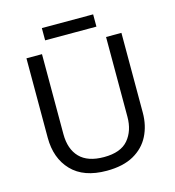

<svg xmlns="http://www.w3.org/2000/svg" viewBox="-124 -959 979 1074"><g transform="rotate(-15 365.5 -422.5)"><path d="M640 -252Q640 -178 610 -118.5Q580 -59 518.5 -24.5Q457 10 362 10Q229 10 159.5 -62.5Q90 -135 90 -254V-714H180V-251Q180 -164 226.5 -116Q273 -68 367 -68Q464 -68 507.5 -119.5Q551 -171 551 -252V-714H640ZM514 -855V-784H217V-855Z"/></g></svg>

Font: TSCustom
Style: Regular
Weight: 400
Designer: Monotype Design Team
Foundry: Monotype Imaging Inc.
Version: Version 2.004; ttfautohint (v1.8.3) -l 8 -r 50 -G 200 -x 14 